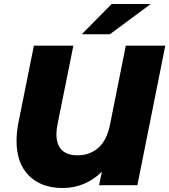

<svg xmlns="http://www.w3.org/2000/svg" viewBox="-20 -929 849 963"><path d="M809 -700 669 0H477L491 -68Q451 -28 401 -7Q351 14 295 14Q187 14 125 -48Q63 -110 63 -222Q63 -264 72 -312L150 -700H348L269 -308Q263 -280 263 -256Q263 -203 290 -176.5Q317 -150 369 -150Q430 -150 473 -187.5Q516 -225 532 -305L611 -700ZM540 -909H736L531 -757H390Z"/></svg>

Font: Montserrat Alternates ExtraBold
Style: Italic
Weight: 800
Italic angle: -11.3°
Designer: Julieta Ulanovsky
Foundry: Julieta Ulanovsky
Version: Version 7.200